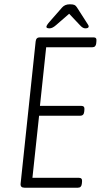

<svg xmlns="http://www.w3.org/2000/svg" viewBox="-20 -874 469 894"><path d="M94 0Q74 0 76 -19L146 -681Q148 -700 165 -700H416Q431 -700 429 -683L428 -672Q426 -654 410 -654H195L166 -381H359Q375 -381 373 -363L372 -353Q370 -335 353 -335H162L131 -46H348Q364 -46 362 -28L361 -18Q359 0 343 0ZM211 -742Q196 -742 196 -749Q196 -756 212 -774L269 -839Q282 -854 305 -854Q320 -854 326.5 -851Q333 -848 338 -840L381 -773Q385 -766 389 -760.5Q393 -755 393 -751Q393 -742 377 -742Q365 -742 352 -757L302 -810L241 -757Q224 -742 211 -742Z"/></svg>

Font: Asap Condensed Condensed ExtraLight
Style: Italic
Weight: 200
Width: 3
Italic angle: -6°
Designer: Pablo Cosgaya
Foundry: Omnibus-Type
Version: Version 3.001; ttfautohint (v1.8.4.7-5d5b)